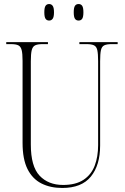

<svg xmlns="http://www.w3.org/2000/svg" viewBox="-20 -923 618 953"><path d="M289 10Q230 10 185.5 -12.5Q141 -35 116.5 -84Q92 -133 92 -214V-621Q92 -657 87.5 -674.5Q83 -692 71 -698Q59 -704 34 -704H11V-714H218V-704H191Q167 -704 154.5 -698Q142 -692 137.5 -674Q133 -656 133 -619V-206Q133 -97 176.5 -51Q220 -5 293 -5Q356 -5 394.5 -30.5Q433 -56 450 -100.5Q467 -145 467 -203V-620Q467 -656 463 -674Q459 -692 446.5 -698Q434 -704 410 -704H374V-714H564V-704H534Q510 -704 497.5 -698Q485 -692 481 -674Q477 -656 477 -619V-201Q477 -103 431 -46.5Q385 10 289 10ZM370 -821Q358 -821 352 -830Q346 -839 346 -862Q346 -885 352 -894Q358 -903 370 -903Q382 -903 388 -894Q394 -885 394 -862Q394 -839 388 -830Q382 -821 370 -821ZM224 -821Q212 -821 206 -830Q200 -839 200 -862Q200 -885 206 -894Q212 -903 224 -903Q235 -903 241.5 -894Q248 -885 248 -862Q248 -839 241.5 -830Q235 -821 224 -821Z"/></svg>

Font: Noto Serif Display Condensed ExtraLight
Style: Regular
Weight: 200
Width: 3
Designer: Monotype Design Team
Foundry: Monotype Imaging Inc.
Version: Version 2.009